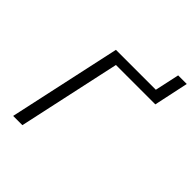

<svg xmlns="http://www.w3.org/2000/svg" viewBox="-221 -929 1058 1058"><g transform="rotate(45 307.5 -400.5)"><path d="M615 -801 572 -599H265L135 0H63L206 -658H517L548 -801Z"/></g></svg>

Font: EauTest
Style: Italic
Weight: 400
Italic angle: -12°
Designer: Christian Thalmann (Catharsis Fonts)
Version: Version 0.001;PS 000.001;hotconv 1.0.88;makeotf.lib2.5.64775